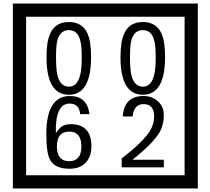

<svg xmlns="http://www.w3.org/2000/svg" viewBox="-20 -980 1195 1090"><path d="M1103 90H53V-960H1103ZM1028 15V-885H128V15ZM497 -656Q497 -442 371 -442Q244 -442 244 -656Q244 -744 265 -789Q294 -855 371 -855Q448 -855 477 -789Q497 -745 497 -656ZM444 -656Q444 -723 435 -752Q420 -809 371 -809Q322 -809 306 -752Q298 -723 298 -656Q298 -587 306 -553Q322 -488 371 -488Q419 -488 435 -554Q444 -587 444 -656ZM917 -656Q917 -442 791 -442Q664 -442 664 -656Q664 -744 685 -789Q714 -855 791 -855Q868 -855 897 -789Q917 -745 917 -656ZM864 -656Q864 -723 855 -752Q840 -809 791 -809Q742 -809 726 -752Q718 -723 718 -656Q718 -587 726 -553Q742 -488 791 -488Q839 -488 855 -554Q864 -587 864 -656ZM499 -149Q499 -91 466.5 -56.5Q434 -22 375 -22Q291 -22 264 -73Q243 -111 243 -219Q243 -435 377 -435Q475 -435 488 -332H435Q430 -392 376 -392Q293 -392 297 -225Q318 -253 328 -260Q348 -275 381 -275Q499 -275 499 -149ZM442 -149Q442 -233 373 -233Q303 -233 303 -149Q303 -65 373 -65Q442 -65 442 -149ZM910 -30H671V-81Q792 -173 832 -238Q855 -276 855 -319Q855 -389 795 -389Q740 -389 733 -319H677Q685 -435 795 -435Q843 -435 876.5 -405Q910 -375 910 -327Q910 -271 886 -229Q848 -165 732 -73H910Z"/></svg>

Font: Unicode BMP Fallback SIL
Style: Regular
Weight: 400
Foundry: NRSI, SIL International
Version: Version 5.1 Based on Unicode 5.1